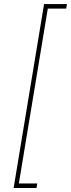

<svg xmlns="http://www.w3.org/2000/svg" viewBox="-20 -790 351 949"><path d="M47.4 139.2 197.8 -770H311L307.1 -747.6H216.3L73.2 116.7H164.1L160.6 139.2Z"/></svg>

Font: Inter 20pt Thin
Style: Italic
Weight: 250
Italic angle: -9.3988°
Version: Version 4.001;git-66647c0bb